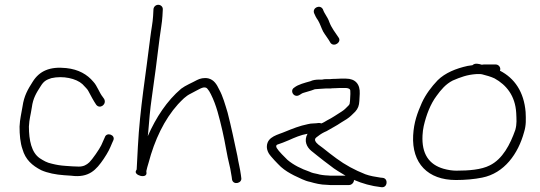

<svg xmlns="http://www.w3.org/2000/svg" viewBox="-20 -749 2251 801"><path d="M414.6 -336 409 -344C393.7 -363 385.6 -390.9 369.4 -408C344.2 -438.2 307.9 -459.6 256.4 -465C187.7 -472.3 144.4 -452.9 116.4 -408C96.1 -376.1 80.5 -349.8 74 -305C68.4 -269.4 63.4 -256.1 61.6 -221C61.4 -187.8 64.6 -152.5 73.7 -127C86.1 -82.7 114.5 -58.3 152 -39C178.6 -27.1 213.5 -20.3 247.9 -18L276.8 -16C351.5 -6 381.6 -40.7 412.5 -86C432 -115.5 436.9 -126.3 448 -153L452.5 -163C463.6 -186 424.5 -200.2 417.2 -176L412.7 -166C409.7 -159.3 406.3 -151.7 402.5 -143C395 -127.1 364.9 -83.5 352.8 -72C341 -60.8 328 -54 308.8 -54C299.5 -54 290.5 -54.3 281.9 -55L253 -57C231.7 -58.5 215.9 -61.1 196.5 -66C175.2 -70.3 161.7 -78.8 145.7 -89C111.1 -112.9 100.8 -163.8 100.6 -221C102.3 -253.9 107.5 -266.2 112.8 -301C117.8 -339.6 131.9 -361.8 149.4 -389C162.4 -410.4 173.1 -416.1 194.2 -423C242.6 -434 297.9 -421.8 323.9 -398C332.4 -389 332.4 -389 340 -381C344.4 -376.3 347.5 -372 349.3 -368C357.3 -352.2 372.1 -325.3 381.4 -312C396.7 -292.3 426.3 -313.5 414.6 -336Z M620.2 -710 618.7 -682C617.3 -655 610.7 -624.3 607.1 -594C589.2 -443.7 563.5 -296 555.2 -137L550.2 -42L548 -38C534.7 -17.7 595.3 -0.8 591 -29.5C590.3 -34.5 590.3 -37 590.9 -37C592.7 -45.7 595.6 -56.3 599.6 -69C624.9 -165.3 665.4 -250.5 722.5 -314C741.1 -333.2 753.2 -347.5 776.8 -359L799.4 -371C811.6 -376.4 834.2 -393.6 845.8 -378C850.2 -373.3 854.8 -366 859.7 -356C882.8 -310.5 894.9 -258.7 908.1 -202.5C920 -152 926.1 -103.4 938 -57C942.3 -41.6 943.2 -26.5 946.6 -11L948 0C953 25.1 991.9 15.4 986.4 -8L985 -19C981.2 -48.1 974.8 -69.6 970.2 -99C958.7 -153.7 943.5 -225.3 929.6 -279C919.3 -312.9 909.6 -348.3 894.7 -375C884.1 -397.3 872.8 -416 849.1 -422C831.2 -425.9 813.5 -421.3 801.7 -415C781.9 -404 753.9 -392.8 735.9 -379C676.4 -328.5 631.1 -259.4 596.5 -181C597.5 -187 598.1 -192.7 598.4 -198C601.9 -241.9 606.4 -295.9 612.7 -338C623.2 -409.5 637 -515.8 645.9 -590.5C649.7 -621.4 656.3 -655.3 657.7 -682L659.2 -710C659.8 -720.6 650.8 -729 640.2 -729C629.6 -729 620.8 -720.6 620.2 -710Z M1340.9 -380H1359.9C1364 -380.7 1369.6 -381 1377 -381C1385 -381.7 1392.4 -382 1399 -382H1421C1431.1 -382 1441.9 -378.9 1441.4 -370C1441.8 -365.3 1441.9 -361 1441.7 -357L1440.2 -328C1440 -324.7 1439.5 -320.7 1438.6 -316C1438.5 -314.7 1437 -312.3 1434.2 -309C1422.6 -298 1419.4 -292.7 1405.9 -284C1385.2 -271.3 1366.6 -257.6 1344.9 -247C1336.5 -242.1 1328.4 -236.7 1320.3 -234C1317.7 -235.3 1314.4 -236 1310.4 -236C1302.9 -235.2 1293.8 -234 1286.3 -234C1279.6 -234 1272.2 -233 1264.1 -231C1230 -224.2 1200.2 -212.1 1170.5 -200C1140.4 -186.7 1095.4 -180.1 1093.3 -139C1092.8 -129.7 1095.3 -120 1100.8 -110C1109.2 -95.5 1139.2 -65.1 1151.8 -53C1168.3 -38.2 1186.6 -27.4 1206.9 -17C1229.2 -7.2 1250.4 5.6 1274.5 10C1292.6 15.5 1319.4 22 1342.8 22C1348.1 22.7 1353.1 23 1357.8 23H1435.8C1446.4 23 1456.3 13.6 1456.8 3C1456.9 2 1456.9 2 1456.9 1C1456.9 1.7 1457.2 2 1457.9 2C1492.3 16.5 1527.7 27.1 1571.3 32C1596.9 35.2 1600.8 -3.6 1577.4 -7L1567.4 -8C1547.3 -10.9 1522.7 -15.1 1504.2 -22C1460.1 -39.3 1419.2 -61.6 1383.6 -88L1355.7 -109C1346.8 -116.3 1337.5 -123.7 1327.9 -131C1315.1 -141.4 1299.9 -148.7 1294.5 -163C1292.9 -171.5 1297.5 -174.1 1305.4 -180C1319.1 -190.7 1327.8 -195.6 1342.6 -202C1362.9 -214.3 1383.9 -224.3 1403.5 -238L1426.2 -252C1442 -262.2 1448.8 -270.7 1461.8 -283C1473.6 -296.1 1478.2 -308.3 1479.2 -328L1480.8 -358C1482.8 -397.3 1462.8 -421 1423.1 -421H1401.1C1393.7 -421 1386 -420.7 1378 -420C1369.3 -420 1362.7 -419.7 1358 -419H1343C1335.6 -419 1329.3 -418.3 1323.9 -417H1311.9C1298 -417 1285.1 -415.2 1274.5 -410C1251.8 -403.6 1224.2 -396.8 1208.1 -384C1191.5 -374.8 1199.1 -352.4 1214.3 -349.5C1227.5 -347 1234.7 -359 1247 -362L1267.3 -368C1274.7 -370 1281.8 -372.3 1288.7 -375C1291.4 -376.3 1294.1 -377 1296.8 -377C1301.5 -377.7 1305.8 -378 1309.8 -378C1321.4 -378 1329.3 -380 1340.9 -380ZM1392.1 -593C1378.9 -612.9 1362.6 -633 1353.5 -658C1347.4 -677 1333 -692.1 1327.2 -710C1315.8 -732.1 1281.8 -716.9 1290.4 -694C1295.4 -682.8 1297.9 -676.4 1306.8 -664C1315 -650.7 1320.9 -631 1328.3 -617C1336.8 -602.5 1351.6 -584.1 1358.9 -570C1373.9 -550.7 1407.1 -573.7 1392.1 -593ZM1263 -191C1246.6 -161.3 1260.1 -135.2 1278.3 -120C1293.4 -107.1 1315 -91.2 1331.1 -78L1359 -57C1375.7 -43 1401.7 -27.9 1421.8 -16H1359.8C1355.8 -16 1351.5 -16.3 1346.9 -17C1336.1 -17 1313.1 -20 1305.2 -23C1291.9 -25.7 1281.4 -27.5 1270.7 -33C1237.9 -44.1 1204.1 -60.8 1179.3 -82C1169.3 -91.6 1141.8 -118.8 1134.9 -131C1133 -134.3 1132.2 -137 1132.3 -139C1132.5 -142.7 1134.4 -144.9 1137.7 -146C1144.4 -148 1151.9 -150.7 1160.1 -154C1172.3 -159 1172.3 -159 1184.6 -164C1208.6 -174.7 1234.5 -186.3 1263 -191Z M1984.1 -440C1986.1 -440 1988.4 -439.7 1991 -439C2008.3 -434.6 2027.6 -429.3 2043.1 -422C2092.7 -394.5 2129.4 -349.4 2133.6 -278C2134.7 -250.8 2136.9 -232.7 2129.8 -207C2108.5 -146.5 2076.8 -85.2 2023.1 -59C1988.1 -41 1935.7 -37 1883.9 -37C1867.3 -37 1849.4 -39.7 1830.4 -45C1769.8 -62.6 1738.6 -106.9 1742.7 -184.5C1743.4 -198.2 1745.1 -211 1747.7 -223C1758.4 -269.8 1776 -315.4 1801.3 -349C1820.1 -375.1 1839.7 -398.2 1868.6 -413C1901.5 -427 1928.2 -437.4 1968.1 -440ZM2048.2 -480H1998.2C1995.5 -480 1992.8 -479.7 1990.1 -479C1976.6 -482.9 1961.7 -487.1 1951 -477C1944.3 -476.3 1937.6 -475.3 1930.8 -474C1882.8 -463.5 1836.9 -445 1805.7 -414C1780.2 -387.2 1756.3 -356 1739.8 -320C1721.3 -277.7 1706.6 -239.5 1703.6 -184C1697.5 -67.5 1765.3 2 1881.9 2C1920.3 2 1959.4 -1.4 1991.4 -8C2084 -26.3 2142 -107.8 2166.4 -198C2175.4 -226.9 2174.1 -250.8 2172.8 -282C2165.8 -365.5 2127 -422.6 2065.8 -454C2066.6 -456.7 2067 -458.7 2067.1 -460C2067.7 -470.6 2058.7 -480 2048.2 -480Z"/></svg>

Font: Just Breathe
Style: Obl1
Weight: 400
Foundry: Cannot Into Space Fonts
Version: Version 0.72